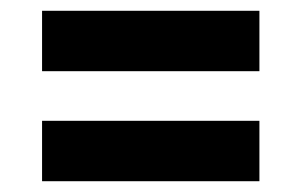

<svg xmlns="http://www.w3.org/2000/svg" viewBox="-20 -491 559 356"><path d="M58 -359V-471H461V-359ZM58 -155V-267H461V-155Z"/></svg>

Font: Bricolage Grotesque 20pt SemiBold
Style: Regular
Weight: 600
Version: Version 1.001;gftools[0.9.33.dev8+g029e19f]